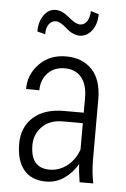

<svg xmlns="http://www.w3.org/2000/svg" viewBox="-54 -782 545 832"><g transform="rotate(5 219.0 -366.5)"><path d="M105.5 -142.6Q105.5 -43 188.5 -43Q230.5 -43 265.6 -70.3Q299.8 -97.7 314.9 -141.6V-256.3H227.5Q169.9 -255.9 137.7 -222.7Q105.5 -189.5 105.5 -142.6ZM177.2 9.8Q114.3 9.8 81.1 -30.3Q47.9 -70.3 47.9 -143.1Q47.9 -215.8 95.7 -258.8Q143.6 -301.8 229 -301.8H314.9V-366.7Q314.9 -423.8 289.1 -455.1Q263.2 -486.3 216.8 -486.3Q170.4 -486.3 142.6 -456.5Q114.7 -426.8 114.7 -381.8L57.1 -382.3Q56.6 -445.3 101.6 -491.7Q146.5 -538.1 217.8 -538.1Q289.1 -538.1 330.6 -494.1Q372.6 -450.2 372.6 -365.7V-106.4Q372.6 -45.9 382.8 0H323.2Q314.9 -53.7 314.9 -76.7L313.5 -77.1Q291.5 -39.1 256.3 -14.6Q221.2 9.8 177.2 9.8ZM161.1 -686Q141.6 -686 129.9 -669.4Q118.2 -652.8 118.7 -626L84 -634.8Q84 -678.2 104.5 -706.5Q125 -734.9 154.3 -734.9Q183.6 -734.9 214.8 -708Q246.1 -681.2 264.6 -681.2Q283.2 -680.7 295.4 -698.2Q307.1 -715.8 307.1 -743.2L342.3 -732.9Q342.3 -689.5 320.8 -661.1Q298.8 -632.8 268.6 -632.8Q238.3 -632.8 209 -659.2Q179.7 -685.5 161.1 -686Z"/></g></svg>

Font: RobotoCondensed-Light
Style: Light
Weight: 300
Designer: Google
Version: Version 1.200311; 2013